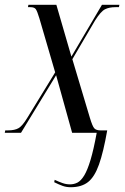

<svg xmlns="http://www.w3.org/2000/svg" viewBox="-29 -556 525 804"><path d="M267 228Q249 228 233.5 222.5Q218 217 198 207L200 197Q217 205 232.5 210.5Q248 216 264 216Q281 216 295.5 208.5Q310 201 323.5 179Q337 157 350 114Q363 71 376 0H273L206 -241L59 0H-9L-7 -10H4Q33 -10 49 -19.5Q65 -29 85 -62L202 -253L136 -479Q127 -509 121 -517.5Q115 -526 98 -526H88L90 -536H207L270 -319L398 -536H471L469 -526H455Q428 -526 410.5 -517Q393 -508 369 -470L274 -308L347 -64Q358 -27 366 -18.5Q374 -10 392 -10H420Q404 81 385.5 133Q367 185 339.5 206.5Q312 228 267 228Z"/></svg>

Font: Noto Serif Display ExtraCondensed
Style: Italic
Weight: 400
Width: 2
Italic angle: -12°
Designer: Monotype Design Team
Foundry: Monotype Imaging Inc.
Version: Version 2.009